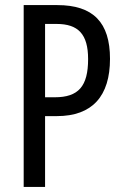

<svg xmlns="http://www.w3.org/2000/svg" viewBox="-20 -734 483 754"><path d="M205 -714H73V0H157V-278H203C343 -278 412 -357 412 -503C412 -646 346 -714 205 -714ZM202 -640C287 -640 326 -600 326 -502C326 -395 288 -352 195 -352H157V-640Z"/></svg>

Font: Noto Sans Gurmukhi UI ExtraCondensed
Style: Regular
Weight: 400
Width: 2
Designer: Jelle Bosma - Monotype Design Team
Foundry: Monotype Imaging Inc.
Version: Version 2.004